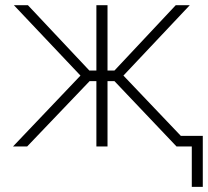

<svg xmlns="http://www.w3.org/2000/svg" viewBox="-20 -566 804 742"><path d="M30.3 0 291 -273.9 33.7 -545.9H87.9L325.2 -293.5H352.5V-545.9H395.5V-293.5H422.4L659.2 -545.9H713.4L457 -273.9L717.8 0H662.1L422.4 -252.4H395.5V0H352.5V-252.4H326.2L85 0ZM721.2 156.2V0H673.8V-41H763.7V156.2Z"/></svg>

Font: Inter Extra Light
Style: Regular
Weight: 200
Designer: Rasmus Andersson
Foundry: rsms
Version: Version 4.000;git-3c8e0fc